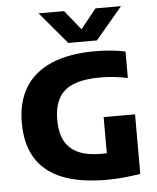

<svg xmlns="http://www.w3.org/2000/svg" viewBox="-56 -852 744 907"><g transform="rotate(-5 316.0 -398.0)"><path d="M413 7.5Q287 7.5 203.5 -26Q120 -59.5 78.5 -126.8Q37 -194 37 -296Q37 -395 79.5 -463.5Q122 -532 205.2 -567.2Q288.5 -602.5 411.5 -602.5Q450 -602.5 486.8 -599Q523.5 -595.5 554.5 -588.5V-463Q524 -469.5 491.8 -473.2Q459.5 -477 426.5 -477Q349 -477 300.2 -458.2Q251.5 -439.5 228.2 -399Q205 -358.5 205 -294Q205 -233.5 226.2 -194.2Q247.5 -155 290.2 -136Q333 -117 397.5 -117Q420.5 -117 446.5 -119Q472.5 -121 493 -124L424.5 -68V-289H573.5V-6.5Q533.5 0 492.2 3.8Q451 7.5 413 7.5ZM288.5 -652.5 161 -804H282L369 -696H344L431 -804H552L424.5 -652.5Z"/></g></svg>

Font: Encode Sans SC
Style: Bold
Weight: 700
Version: Version 3.002